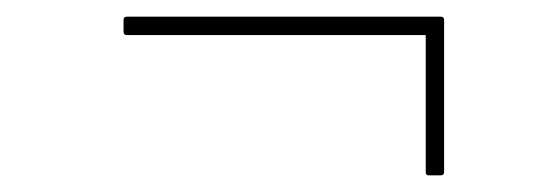

<svg xmlns="http://www.w3.org/2000/svg" viewBox="-20 -332 640 230"><path d="M493 -122Q490 -122 490 -126V-290H132Q128 -290 128 -294V-308Q128 -312 132 -312H508Q512 -312 512 -308V-126Q512 -122 508 -122Z"/></svg>

Font: Sofia Sans Thin
Style: Italic
Weight: 250
Italic angle: -9°
Version: Version 4.100-B